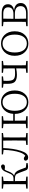

<svg xmlns="http://www.w3.org/2000/svg" viewBox="1571 -2132 575 3757"><g transform="rotate(-90 1858.5 -253.5)"><path d="M546 -25V0Q506 8 486 8Q445 8 428 -2Q412 -11 402 -40L354 -168Q336 -218 313 -234Q291 -249 243 -249H193Q193 -117 196 -36L281 -27V0H47V-27L132 -36Q134 -146 134 -226V-282Q134 -363 132 -473L47 -482V-507H281V-482L196 -472Q193 -393 193 -277H242Q285 -277 308 -298Q332 -321 359 -392Q383 -459 412 -488Q439 -515 483 -521Q519 -513 519 -483Q519 -444 467 -444Q441 -444 418 -449Q400 -425 385 -381Q350 -285 300 -265Q344 -256 370 -231Q396 -205 417 -150L460 -35Z M1049 -472Q1047 -364 1047 -282V-226Q1047 -146 1049 -36L1134 -27V0H901V-27L986 -36Q988 -146 988 -226V-282Q988 -368 986 -478H840Q832 -273 786 -132Q741 10 656 10Q593 10 593 -49Q606 -74 633 -74Q659 -74 690 -46Q727 -76 752 -143Q798 -272 804 -471L716 -482V-507H1134V-482Z M1861 -82Q1902 -144 1902 -252Q1902 -359 1861 -423Q1817 -491 1738 -491Q1657 -491 1612 -424Q1569 -360 1569 -252Q1569 -144 1612 -81Q1657 -16 1738 -16Q1818 -16 1861 -82ZM1509 -282Q1516 -389 1581 -455Q1644 -521 1738 -521Q1838 -521 1902 -448Q1967 -374 1967 -253Q1967 -132 1902 -58Q1839 14 1738 14Q1638 14 1575 -57Q1509 -130 1508 -252H1375Q1375 -119 1378 -36L1463 -27V0H1229V-27L1314 -36Q1316 -146 1316 -226V-282Q1316 -363 1314 -473L1229 -482V-507H1463V-482L1378 -472Q1375 -393 1375 -282Z M2460 -472Q2458 -364 2458 -282V-226Q2458 -146 2460 -36L2545 -27V0H2312V-27L2397 -36Q2399 -140 2399 -224Q2326 -210 2274 -210Q2172 -210 2132 -255Q2096 -296 2097 -397V-473L2022 -482V-507H2242V-482L2156 -472Q2155 -449 2155 -402Q2155 -313 2181 -281Q2209 -246 2291 -246Q2355 -246 2399 -252V-282Q2399 -363 2397 -473L2312 -482V-507H2545V-482Z M2719 -52Q2645 -125 2645 -253Q2645 -380 2720 -455Q2787 -521 2885 -521Q2983 -521 3050 -455Q3125 -380 3125 -253Q3125 -124 3050 -51Q2984 14 2885 14Q2786 14 2719 -52ZM3013 -77Q3060 -140 3060 -252Q3060 -364 3013 -428Q2966 -491 2885 -491Q2804 -491 2757 -428Q2710 -364 2710 -252Q2710 -140 2757 -77Q2804 -16 2885 -16Q2966 -16 3013 -77Z M3474 -30Q3617 -30 3617 -137Q3617 -250 3467 -250H3369V-226Q3369 -180 3370 -128Q3371 -69 3372 -30ZM3372 -477Q3369 -399 3369 -278H3465Q3594 -278 3594 -382Q3594 -477 3468 -477ZM3482 -507Q3654 -507 3654 -385Q3654 -289 3537 -266Q3678 -247 3678 -134Q3678 -76 3634 -41Q3584 0 3486 0H3224V-27L3309 -36Q3311 -146 3311 -226V-282Q3311 -363 3309 -473L3224 -482V-507Z"/></g></svg>

Font: Source Han Serif SC ExtraLight
Style: Regular
Weight: 250
Designer: Ryoko NISHIZUKA  (kana & ideographs); Frank Grießhammer (Latin, Greek & Cyrillic); Wenlong ZHANG  (bopomofo); Sandoll Co
Foundry: Adobe Systems Incorporated
Version: Version 1.001 October 20, 2017